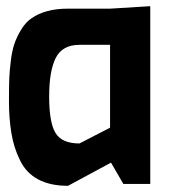

<svg xmlns="http://www.w3.org/2000/svg" viewBox="-20 -595 574 621"><path d="M466 0H379L339 -69L200 6Q84 6 44 -78Q24 -119 16.5 -166.5Q9 -214 9 -265.5Q9 -317 10 -341.5Q11 -366 15 -398.5Q19 -431 26.5 -453Q34 -475 48 -498.5Q62 -522 82 -536Q127 -567 199 -567H336L466 -575ZM336 -182V-450H237Q182 -450 160.5 -408Q139 -366 139 -282.5Q139 -199 159.5 -165Q180 -131 237 -131Z"/></svg>

Font: Viga
Style: Regular
Weight: 400
Designer: Oscar Yáñez
Foundry: Fontstage
Version: Version 1.001